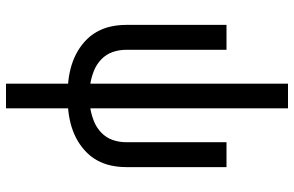

<svg xmlns="http://www.w3.org/2000/svg" viewBox="-190 -585 980 640"><g transform="rotate(90 300.0 -265.0)"><path d="M259 205V-2Q233 -4 208 -10.5Q183 -17 160.5 -28.5Q138 -40 118.5 -57.5Q99 -75 86.5 -97Q74 -119 68.5 -144Q63 -169 63 -195V-530H146V-195Q146 -172 153.5 -150.5Q161 -129 177.5 -113Q194 -97 215 -88.5Q236 -80 259 -76V-735H341V-76Q364 -80 385 -88.5Q406 -97 422.5 -113Q439 -129 446.5 -150.5Q454 -172 454 -195V-530H537V-195Q537 -169 531.5 -144Q526 -119 513.5 -97Q501 -75 481.5 -57.5Q462 -40 439.5 -28.5Q417 -17 392 -10.5Q367 -4 341 -2V205Z"/></g></svg>

Font: Iosevka Mono
Style: Regular
Weight: 400
Designer: Belleve Invis
Foundry: Belleve Invis
Version: Version 11.1.1